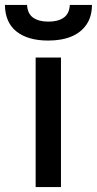

<svg xmlns="http://www.w3.org/2000/svg" viewBox="-82 -761 394 781"><path d="M63 0V-527H166V0ZM114 -596Q32 -596 -14.5 -632.5Q-61 -669 -62 -741H28Q30 -705 53 -689Q76 -673 115 -673Q154 -673 177 -689Q200 -705 202 -741H292Q292 -694 270 -661.5Q248 -629 208.5 -612.5Q169 -596 114 -596Z"/></svg>

Font: Onest Medium
Style: Regular
Weight: 500
Designer: Dmitri Voloshin, Andrey Kudryavtsev
Foundry: Dmitri Voloshin, Andrey Kudryavtsev
Version: Version 1.000;gftools[0.9.33]